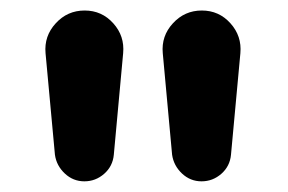

<svg xmlns="http://www.w3.org/2000/svg" viewBox="-20 -800 540 360"><path d="M430.7 -700.2 413.1 -509.8Q411.1 -488.3 395 -474.1Q378.9 -460 357.9 -460Q336.9 -460 321.3 -474.6Q305.7 -489.3 302.7 -509.8L285.2 -700.2Q282.2 -732.4 304.2 -756.3Q326.2 -780.3 358.4 -780.3Q390.6 -780.3 412.1 -756.3Q433.6 -732.4 430.7 -700.2ZM210.9 -700.2 193.4 -509.8Q191.4 -488.3 175.3 -474.1Q159.2 -460 138.2 -460Q117.2 -460 101.6 -474.6Q85.9 -489.3 83 -509.8L65.4 -700.2Q62.5 -732.4 84.5 -756.3Q106.4 -780.3 138.7 -780.3Q170.9 -780.3 192.4 -756.3Q213.9 -732.4 210.9 -700.2Z"/></svg>

Font: Rounded-X Mgen+ 1mn bold
Style: Bold
Weight: 700
Designer: [Source Han Sans]
Ryoko NISHIZUKA  (kana & ideographs); Paul D. Hunt (Latin, Greek & Cyrillic); Wenlong ZHANG  (bopomofo
Version: Version 1.059.20150602